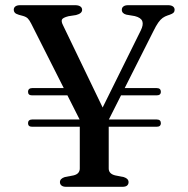

<svg xmlns="http://www.w3.org/2000/svg" viewBox="-20 -720 724 740"><path d="M392 -244.5 305 -223.5 100.5 -628.5Q93.5 -642.5 87.2 -648.8Q81 -655 69 -658.5L52.5 -663Q41 -666.5 37 -671.2Q33 -676 33 -682Q33 -690.5 39.2 -695.2Q45.5 -700 58 -700H269.5Q282.5 -700 289.5 -695.2Q296.5 -690.5 296.5 -682Q296.5 -668 273 -662L244 -657.5Q222 -652 218.8 -644.5Q215.5 -637 223 -622.5L387.5 -281L353 -260L522.5 -602.5Q533.5 -624.5 528.5 -638.2Q523.5 -652 499.5 -658L467 -663.5Q459 -665.5 454.2 -670.2Q449.5 -675 449.5 -682Q449.5 -690.5 455.8 -695.2Q462 -700 474 -700H627.5Q640 -700 646.5 -695.2Q653 -690.5 653 -682Q653 -675.5 649 -671.2Q645 -667 633.5 -663L626 -660.5Q615.5 -657 607 -651Q598.5 -645 590 -633Q581.5 -621 571 -599.5ZM287.5 -271.5 399 -272.5V-70.5Q399 -60.5 405.2 -53.8Q411.5 -47 424 -44L457 -37.5Q475.5 -31.5 475.5 -18Q475.5 -10 470 -5Q464.5 0 451.5 0H235Q223 0 217 -5Q211 -10 211 -18Q211 -31.5 229.5 -37.5L263.5 -44Q276 -47 281.8 -54Q287.5 -61 287.5 -70.5ZM88 -245.5Q88 -252 92.2 -255.8Q96.5 -259.5 104 -259.5H584Q592 -259.5 596 -255.8Q600 -252 600 -245.5Q600 -231.5 584 -231.5H103.5Q88 -231.5 88 -245.5ZM424 -352.5 436.5 -380.5H584Q592 -380.5 596 -376.8Q600 -373 600 -366.5Q600 -352.5 584 -352.5ZM88 -366.5Q88 -373 92.2 -376.8Q96.5 -380.5 104 -380.5H302L316 -352.5H103.5Q88 -352.5 88 -366.5Z"/></svg>

Font: Fraunces 16pt
Style: Regular
Weight: 400
Version: Version 1.000;[b76b70a41]